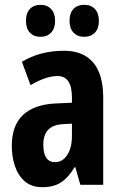

<svg xmlns="http://www.w3.org/2000/svg" viewBox="-20 -768 504 798"><path d="M246 -557Q326 -557 367.5 -508Q409 -459 409 -362V0H314L293 -73H290Q265 -31 234.5 -10.5Q204 10 156 10Q111 10 83 -14.5Q55 -39 42 -78Q29 -117 29 -161Q29 -247 76 -290.5Q123 -334 211 -338L279 -341V-363Q279 -452 219 -452Q171 -452 107 -414L71 -511Q146 -557 246 -557ZM242 -252Q160 -248 160 -167Q160 -94 209 -94Q240 -94 259.5 -124Q279 -154 279 -204V-254ZM88 -681Q88 -714 104.5 -731Q121 -748 148 -748Q176 -748 192.5 -730.5Q209 -713 209 -681Q209 -650 192.5 -632.5Q176 -615 148 -615Q121 -615 104.5 -632Q88 -649 88 -681ZM269 -681Q269 -714 285.5 -731Q302 -748 330 -748Q358 -748 374.5 -730.5Q391 -713 391 -681Q391 -650 374.5 -632.5Q358 -615 330 -615Q302 -615 285.5 -632.5Q269 -650 269 -681Z"/></svg>

Font: Noto Sans Armenian ExtraCondensed
Style: Bold
Weight: 700
Width: 2
Designer: Monotype Design Team
Foundry: Monotype Imaging Inc.
Version: Version 2.008; ttfautohint (v1.8.4.7-5d5b)